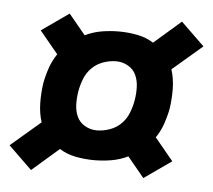

<svg xmlns="http://www.w3.org/2000/svg" viewBox="-49 -609 599 539"><g transform="rotate(5 250.0 -340.0)"><path d="M57 -114 -9 -178 75 -250Q67 -275 66.5 -303Q66 -331 70 -359Q74 -381 81.5 -403Q89 -425 102 -444L50 -507L127 -561L174 -504Q197 -515 221 -519Q245 -523 269 -523Q295 -523 321 -518Q347 -513 367 -500L443 -566L509 -502L425 -430Q433 -405 433.5 -377Q434 -349 430 -321Q426 -299 418.5 -277Q411 -255 398 -236L450 -173L373 -119L326 -176Q303 -165 279 -161Q255 -157 231 -157Q205 -157 179 -162Q153 -167 133 -180ZM231 -241Q249 -241 267.5 -247.5Q286 -254 299.5 -267.5Q313 -281 320 -299Q327 -317 330 -335Q333 -353 332.5 -371.5Q332 -390 325 -405.5Q318 -421 302.5 -430Q287 -439 269 -439Q251 -439 232.5 -432.5Q214 -426 200.5 -412.5Q187 -399 180 -381Q173 -363 170 -345Q167 -327 167.5 -308.5Q168 -290 175 -274.5Q182 -259 197.5 -250Q213 -241 231 -241Z"/></g></svg>

Font: Iosevka Heavy Oblique
Style: Regular
Weight: 900
Italic angle: -9°
Monospace: yes
Designer: Belleve Invis
Foundry: Belleve Invis
Version: Version 32.5.0; ttfautohint (v1.8.4)